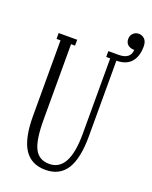

<svg xmlns="http://www.w3.org/2000/svg" viewBox="-153 -902 789 995"><g transform="rotate(20 241.5 -404.5)"><path d="M437 -818.8Q456.1 -818.8 469.5 -805.4Q482.9 -792 482.9 -765.1Q482.9 -709.5 455.6 -678.7Q428.2 -647.9 375 -647.9V-231.9Q375 -108.4 337.2 -49.3Q299.3 9.8 222.2 9.8Q143.1 9.8 105 -49.1Q66.9 -107.9 66.9 -231.9V-647.9H44.9V-680.2H147V-647.9H125V-231.9Q125 -119.1 149.4 -72.5Q173.8 -25.9 230 -25.9Q340.8 -25.9 340.8 -231.9V-647.9H318.8V-680.2H375Q439.9 -680.2 442.9 -731.9Q419.9 -731.9 407 -743.4Q394 -754.9 394 -774.9Q394 -794.4 406.7 -806.6Q419.4 -818.8 437 -818.8Z"/></g></svg>

Font: Margherita Light
Style: Regular
Weight: 300
Designer: James Puckett
Foundry: Dunwich Type Founders
Version: Version 1.008;hotconv 1.0.109;makeotfexe 2.5.65596